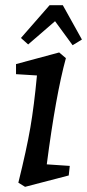

<svg xmlns="http://www.w3.org/2000/svg" viewBox="-20 -712 337 743"><path d="M123 -420 42 -425V-464L209 -509L235 -487Q196 -345 161 -76L250 -70L246 -33L77 11L51 -5Q83 -134 97.5 -218.5Q112 -303 123 -420ZM193 -630 89 -540 61 -565 172 -692H223L297 -559L261 -537Z"/></svg>

Font: Andada Pro Medium
Style: Italic
Weight: 500
Italic angle: -7°
Designer: Carolina Giovagnoli
Foundry: Huerta Tipografica
Version: Version 3.005; ttfautohint (v1.8.4)